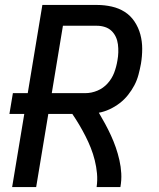

<svg xmlns="http://www.w3.org/2000/svg" viewBox="-20 -755 640 775"><path d="M29 0 78 -295H18L32 -379H92L151 -735H372Q402 -735 431 -728.5Q460 -722 483.5 -707Q507 -692 523 -668Q539 -644 546.5 -616Q554 -588 554 -558Q554 -528 549 -498Q545 -476 539 -453.5Q533 -431 522.5 -411Q512 -391 497 -372Q482 -353 463 -338.5Q444 -324 422.5 -314Q401 -304 379 -300Q392 -278 404.5 -255Q417 -232 428 -208Q439 -184 447.5 -159.5Q456 -135 462 -108.5Q468 -82 469.5 -55Q471 -28 466 0H370Q374 -28 371.5 -55Q369 -82 362.5 -108Q356 -134 346.5 -158Q337 -182 325 -205.5Q313 -229 300 -251Q287 -273 272 -295H175L126 0ZM189 -379H324Q349 -379 373 -389Q397 -399 414.5 -418.5Q432 -438 441 -462Q450 -486 454 -511Q457 -527 457.5 -543.5Q458 -560 456 -576Q454 -592 447.5 -606Q441 -620 430 -630.5Q419 -641 403.5 -646Q388 -651 372 -651H234Z"/></svg>

Font: Iosevka Curly MdExObl
Style: Regular
Weight: 500
Width: 7
Italic angle: -9°
Monospace: yes
Designer: Belleve Invis
Foundry: Belleve Invis
Version: Version 11.1.0; ttfautohint (v1.8.3)